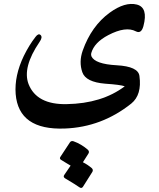

<svg xmlns="http://www.w3.org/2000/svg" viewBox="-20 -433 804 968"><path d="M665 -275Q614 -302 526 -256Q455 -219 440 -165Q438 -157 441 -149Q459 -110 568 -104Q677 -98 683 -50Q696 45 642 89Q493 208 307 215Q74 224 59 41Q52 -51 100 -151Q127 -206 159 -247Q174 -267 185 -256Q196 -245 179 -221Q92 -93 124 -9Q165 95 316 92Q494 89 609 2Q586 -6 511 -11Q412 -19 395 -69Q377 -121 397 -178Q441 -302 533 -369Q610 -425 670 -410Q728 -395 703 -301Q692 -261 665 -275ZM333 284Q339 276 350 279Q370 286 388.5 297Q407 308 423 322Q432 331 426 341L398 385Q422 397 443 415Q451 423 446 433L398 509Q391 519 380 511Q370 503 308 466Q297 459 304 449L336 402Q327 397 315 389.5Q303 382 288 373Q278 367 285 357Z"/></svg>

Font: Amiri
Style: Bold
Weight: 700
Designer: Khaled Hosny
Version: Version 0.113